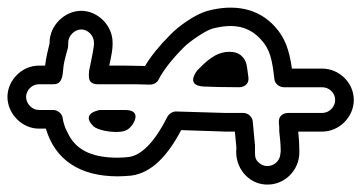

<svg xmlns="http://www.w3.org/2000/svg" viewBox="-247 -583 969 515"><g transform="rotate(-90 237.5 -325.5)"><path d="M235 -740C253 -740 269 -724 269 -706V-667C269 -643 291 -642 314 -640C325 -639 336 -636 348 -633C363 -629 366 -627 377 -627H381C399 -627 416 -610 416 -592C416 -574 399 -558 381 -558H375C372 -558 347 -562 310 -570C308 -570 306 -571 305 -571C294 -571 269 -578 269 -547V-473C269 -453 269 -432 268 -408C268 -398 273 -389 281 -385C306 -372 335 -350 368 -317C382 -304 413 -259 418 -241C434 -181 423 -141 389 -110C362 -85 334 -80 283 -74C270 -73 261 -60 261 -49V54C261 73 246 89 227 89C208 89 192 73 192 54V-37C192 -48 186 -64 165 -62C159 -61 153 -61 147 -61H143C126 -59 107 -57 89 -57C87 -57 84 -58 82 -58C53 -60 37 -97 62 -119C71 -127 79 -126 95 -126H102H104L169 -132C182 -133 192 -145 192 -157V-204L196 -338C196 -348 189 -357 182 -361C108 -398 78 -434 74 -464C73 -473 72 -483 72 -494C72 -569 96 -609 140 -629C153 -636 165 -640 179 -642C191 -644 200 -656 200 -667V-706C200 -724 217 -740 235 -740ZM87 -7C106 -7 123 -8 142 -10V54C142 100 181 139 227 139C273 139 311 100 311 54V-27C360 -34 393 -45 423 -72C473 -117 485 -181 466 -253C457 -286 425 -331 402 -353C373 -382 345 -405 318 -421C318 -438 319 -457 319 -473V-517C346 -511 363 -508 375 -508H381C426 -508 466 -547 466 -592C466 -637 426 -677 381 -677H379C363 -681 338 -687 319 -689V-706C319 -751 280 -790 235 -790C190 -790 150 -751 150 -706V-687C66 -662 22 -596 22 -494C22 -481 23 -469 24 -458C31 -404 76 -361 146 -324L142 -204V-180L100 -176H97C46 -181 3 -145 0 -98C-3 -48 37 -7 87 -7ZM263 -265C262 -244 261 -212 261 -169C261 -162 264 -140 290 -144C314 -148 329 -146 344 -161C354 -171 356 -184 356 -195C356 -234 326 -261 306 -281C306 -281 266 -314 263 -265ZM200 -475V-542C200 -542 192 -595 157 -560C145 -548 141 -513 141 -500C141 -475 146 -466 160 -455C160 -455 200 -426 200 -475Z"/></g></svg>

Font: AppleStorm
Style: XbdOut
Weight: 800
Foundry: Cannot Into Space Fonts
Version: Version 1.01